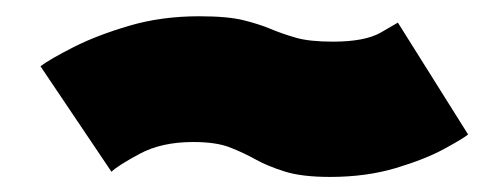

<svg xmlns="http://www.w3.org/2000/svg" viewBox="-20 -468 619 242"><path d="M396 -245Q441.5 -245 479 -256.2Q516.5 -267.5 540.2 -280.5Q564 -293.5 570 -298.5L481.5 -439.5Q480 -438.5 460 -427Q440 -415.5 399.5 -415.5Q370 -415.5 352.8 -420.5Q335.5 -425.5 321.2 -431.5Q307 -437.5 287 -442.5Q267 -447.5 231 -447.5Q183.5 -447.5 142.8 -435.5Q102 -423.5 72.5 -408.5Q43 -393.5 31 -384.5L120.5 -251.5Q128 -259 155.8 -274Q183.5 -289 223.5 -289Q252.5 -289 269.8 -282.2Q287 -275.5 302.2 -267Q317.5 -258.5 339 -251.8Q360.5 -245 396 -245Z"/></svg>

Font: Anybody Expanded Black
Style: Italic
Weight: 900
Width: 7
Italic angle: -10°
Version: Version 1.113;gftools[0.9.25]